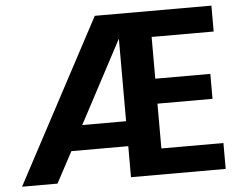

<svg xmlns="http://www.w3.org/2000/svg" viewBox="-50 -760 1015 820"><g transform="rotate(-5 457.0 -350.0)"><path d="M12 0 385 -700H885V-589H619V-410H855V-303H619V-111H885V0H479V-133H235L164 0ZM479 -594 291 -240H479Z"/></g></svg>

Font: Host Grotesk Black
Style: Regular
Weight: 900
Designer: Doğukan Karapınar based on Poppins by Indian Type Foundry, Jonny Pinhorn
Foundry: Element Type
Version: Version 1.000; ttfautohint (v1.8.4.7-5d5b);gftools[0.9.33]